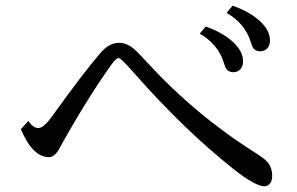

<svg xmlns="http://www.w3.org/2000/svg" viewBox="-20 -777 1040 673"><path d="M79.1 -353Q96.2 -328.1 114.7 -328.1Q133.3 -328.1 165 -372.6Q270 -519 332 -591.3Q362.3 -627 397.5 -627Q425.8 -627 453.1 -602.5Q463.9 -592.8 493.2 -561Q666.5 -372.1 878.4 -239.3Q913.1 -217.3 922.9 -202.1Q934.1 -184.6 934.1 -159.7Q934.1 -140.1 922.9 -130.4Q916 -124 907.7 -124Q874.5 -124 798.3 -184.6Q626 -321.3 452.1 -518.6Q403.8 -573.7 396 -573.7Q386.7 -573.7 368.2 -547.4Q278.8 -420.9 188 -256.3Q171.4 -226.1 151.9 -226.1Q94.2 -226.1 53.2 -324.2ZM701.2 -684.1Q755.9 -664.6 790.5 -635.3Q832 -600.1 832 -562.5Q832 -541.5 818.8 -530.8Q809.6 -523.9 798.8 -523.9Q778.3 -523.9 770 -541Q768.6 -543.9 764.2 -558.1Q744.6 -621.6 680.2 -659.2ZM795.4 -757.3Q850.1 -737.8 884.8 -708.5Q926.3 -673.3 926.3 -635.7Q926.3 -614.3 913.1 -604Q903.8 -597.2 893.1 -597.2Q872.6 -597.2 864.3 -614.3Q862.8 -617.2 858.4 -631.3Q838.4 -694.8 774.4 -731.9Z"/></svg>

Font: BIZ UDMincho
Style: Regular
Weight: 400
Monospace: yes
Designer: TypeBank Co., Ltd.
Foundry: Morisawa Inc.
Version: Version 1.06